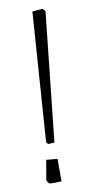

<svg xmlns="http://www.w3.org/2000/svg" viewBox="-48 -637 327 675"><g transform="rotate(-5 115.5 -299.0)"><path d="M100 -138 92 -600Q101 -601 111 -603Q121 -605 128 -606Q130 -605 134 -601Q138 -597 138 -596L129 -134Q108 -131 107 -131Q105 -132 103 -134Q101 -136 100 -138ZM89 -5 95 -76H135L142 4Q114 8 100 8Q98 8 94 3Q90 -2 89 -5Z"/></g></svg>

Font: Grenze ExtraLight
Style: Regular
Weight: 275
Designer: Renata Polastri
Foundry: Omnibus-Type
Version: Version 1.002; ttfautohint (v1.8)